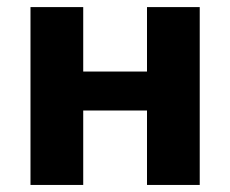

<svg xmlns="http://www.w3.org/2000/svg" viewBox="-20 -524 651 544"><path d="M545.9 0H396.5V-210.9H215.8V0H66.4V-503.9H215.8V-321.3H396.5V-503.9H545.9Z"/></svg>

Font: FreeUniversal
Style: Bold
Weight: 700
Version: Version 1.001 March 22, 2017